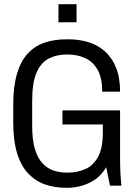

<svg xmlns="http://www.w3.org/2000/svg" viewBox="-20 -883 640 913"><path d="M293 10Q241 10 195.5 -5.5Q150 -21 115.5 -56.5Q81 -92 62 -152Q43 -212 43 -301V-385Q43 -474 61.5 -534.5Q80 -595 114 -630.5Q148 -666 194 -681Q240 -696 295 -696H307Q355 -696 399 -683Q443 -670 477 -640.5Q511 -611 531 -563.5Q551 -516 551 -447H466Q466 -513 444 -551.5Q422 -590 384.5 -607Q347 -624 299 -624Q251 -624 213.5 -605.5Q176 -587 154.5 -539.5Q133 -492 133 -403V-284Q133 -218 146 -174.5Q159 -131 182 -106.5Q205 -82 235 -72Q265 -62 300 -62Q345 -62 383.5 -78Q422 -94 445.5 -135.5Q469 -177 469 -253V-291H277V-358H551V-125Q551 -84 553 -52.5Q555 -21 557 0H503L485 -88Q456 -38 406 -14Q356 10 299 10ZM258 -777V-863H344V-777Z"/></svg>

Font: Chivo Mono Light
Style: Regular
Weight: 300
Monospace: yes
Designer: Hector Gatti
Foundry: Omnibus-Type
Version: Version 1.008